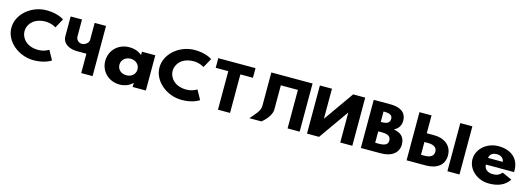

<svg xmlns="http://www.w3.org/2000/svg" viewBox="6 -1708 7444 2701"><g transform="rotate(15 3727.5 -358.0)"><path d="M483.9 -159.4C307.2 -159.4 229.6 -271.6 229.6 -365.9C229.6 -459.4 307.2 -571.6 483.9 -571.6C573.7 -571.6 635.4 -528.3 635.4 -528.3L710.2 -664.3C710.2 -664.3 624.1 -728.9 456.8 -728.9C238 -728.9 38.8 -565.7 38.8 -364.2C38.8 -163.6 238.9 -2.1 456.8 -2.1C624.1 -2.1 710.2 -66.7 710.2 -66.7L635.4 -202.7C635.4 -202.7 573.7 -159.4 483.9 -159.4Z M1318.6 -732.5H1153.1V-486C1153.1 -442.7 1104.5 -401 1054.9 -401C1001.6 -401 968.9 -442.7 968.9 -486V-732.5H803.4V-445.2C803.4 -323.7 925.9 -283.7 1013.8 -283.7H1153.1V-1.5H1318.6Z M1435 -256C1435 -106 1550.5 15 1715.5 15C1792.5 15 1858.5 -16 1900.3 -58H1902.5V0H2095V-513H1900.3V-464C1854.1 -505 1791.4 -528 1715.5 -528C1550.5 -528 1435 -406 1435 -256ZM1641.8 -256C1641.8 -327 1700.1 -377 1773.8 -377C1846.4 -377 1904.7 -327 1904.7 -256C1904.7 -186 1849.7 -136 1773.8 -136C1694.6 -136 1641.8 -186 1641.8 -256Z M2640.9 -159.4C2464.2 -159.4 2386.6 -271.6 2386.6 -365.9C2386.6 -459.4 2464.2 -571.6 2640.9 -571.6C2730.7 -571.6 2792.4 -528.3 2792.4 -528.3L2867.2 -664.3C2867.2 -664.3 2781.1 -728.9 2613.8 -728.9C2395 -728.9 2195.8 -565.7 2195.8 -364.2C2195.8 -163.6 2395.9 -2.1 2613.8 -2.1C2781.1 -2.1 2867.2 -66.7 2867.2 -66.7L2792.4 -202.7C2792.4 -202.7 2730.7 -159.4 2640.9 -159.4Z M2961.3 -562.9H3144.6V-1.9H3320.4V-562.9H3503.7V-703.1H2961.3Z M3910.1 -215.9V-561.9H4158.8V-0.9H4334.6V-702.1H4158.8H3910.1H3734.3V-215.9C3731.5 -134.3 3671.6 -85 3602.4 -0.9H3778.2C3862.4 -70.6 3911.9 -147.1 3910.1 -215.9Z M4925.8 -436.1H4923.9L4617.2 -0.9H4441.4V-702.1H4617.2V-266.9H4619.1L4925.8 -702.1H5101.6V-0.9H4925.8Z M5225.4 -703.1V-1.9H5518.1C5678 -1.9 5770.6 -81.8 5770.6 -197.4C5770.6 -310.4 5702.3 -358.9 5606 -374.2C5671.4 -404.8 5702.3 -460 5702.3 -524.6C5702.3 -658.1 5597.6 -703.1 5464.8 -703.1ZM5401.2 -428.6V-579.9H5415.3C5491.9 -579.9 5532.1 -558.6 5532.1 -508.5C5532.1 -449.8 5491 -428.6 5415.3 -428.6ZM5401.2 -125.1V-290.9H5456.4C5539.6 -290.9 5585.4 -267.9 5585.4 -203.3C5585.4 -148.1 5539.6 -125.1 5456.4 -125.1Z M6662.2 -702.1H6486.4V-0.9H6662.2ZM5891.8 -0.9V-702.1H6067.6V-442H6173.2C6323.8 -442 6436.9 -361.3 6436.9 -216.8C6436.9 -71.4 6323.8 -0.9 6173.2 -0.9ZM6067.6 -314.5V-128.4H6117.1C6186.3 -128.4 6251.8 -149.6 6251.8 -221.9C6251.8 -293.3 6186.3 -314.5 6117.1 -314.5Z M7394.2 -232C7395.3 -238 7395.3 -249 7395.3 -256C7395.3 -436 7264.5 -528 7092.8 -528C6922.3 -528 6782.7 -406 6782.7 -256C6782.7 -107 6922.3 15 7092.8 15C7218.2 15 7321.7 -22 7385.5 -119L7244.7 -183C7197.3 -137 7169.8 -126 7107.2 -126C7057.7 -126 6985 -153 6985 -232ZM6990.5 -330C6993.8 -377 7031.2 -413 7098.3 -413C7155.5 -413 7196.2 -384 7205 -330Z"/></g></svg>

Font: Hussar
Style: BdWide
Weight: 700
Foundry: Cannot Into Space Fonts
Version: Version 2.00